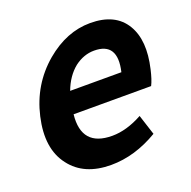

<svg xmlns="http://www.w3.org/2000/svg" viewBox="-109 -681 798 803"><g transform="rotate(-20 290.5 -280.0)"><path d="M75 -64Q13 -144 44 -279Q74 -410 174 -495Q268 -574 373 -574Q485 -574 530 -498Q573 -426 545 -306Q535 -262 523 -239H178Q163 -99 300 -99Q364 -99 435 -138L464 -48Q360 14 254 14Q134 14 75 -64ZM426 -336Q455 -460 349 -460Q303 -460 262 -429Q220 -395 198 -336Z"/></g></svg>

Font: KaiGen Gothic CN Bold
Style: Bold
Weight: 700
Designer: Ryoko NISHIZUKA  (kana & ideographs); Paul D. Hunt (Latin, Greek & Cyrillic); Wenlong ZHANG  (bopomofo); Sandoll Communi
Foundry: Adobe Systems Incorporated
Version: Version 1.002.20150501